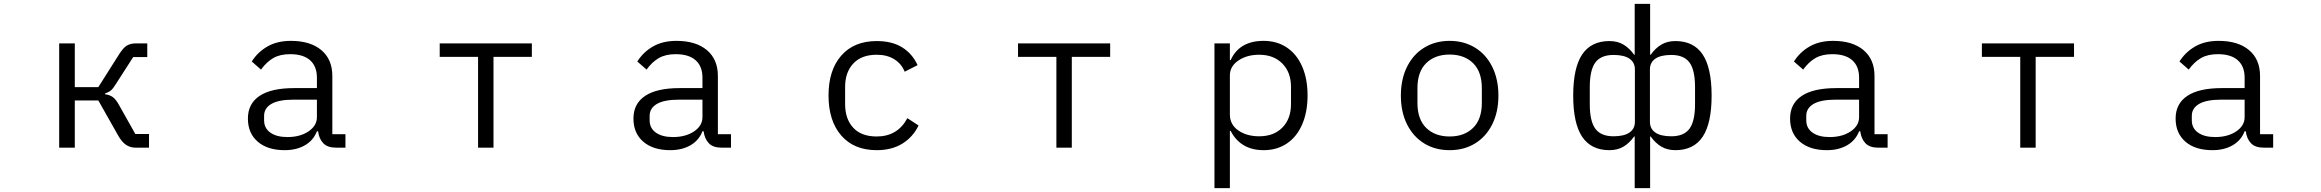

<svg xmlns="http://www.w3.org/2000/svg" viewBox="-20 -766 12040 996"><path d="M287 0V-541H368V-314H490L597 -483Q619 -518 638 -529.5Q657 -541 686 -541H744V-470H671L583 -333Q567 -307 556 -297.5Q545 -288 525 -281V-277Q549 -274 565 -262.5Q581 -251 597 -222L682 -71H753V0H683Q656 0 634 -14.5Q612 -29 593 -63L490 -245H368V0Z M1266 -151Q1266 -228 1326.5 -268.5Q1387 -309 1506 -309H1624V-363Q1624 -422 1588.5 -453.5Q1553 -485 1485 -485Q1433 -485 1398 -465Q1363 -445 1334 -405L1286 -447Q1317 -496 1367.5 -525Q1418 -554 1489 -554Q1590 -554 1647 -506Q1704 -458 1704 -372V-70H1772V0H1723Q1679 0 1657 -23Q1635 -46 1630 -85H1624Q1606 -38 1562 -12.5Q1518 13 1457 13Q1368 13 1317 -31Q1266 -75 1266 -151ZM1624 -158V-249H1502Q1426 -249 1388 -227Q1350 -205 1350 -165V-142Q1350 -101 1382.5 -78Q1415 -55 1471 -55Q1537 -55 1580.5 -84.5Q1624 -114 1624 -158Z M2540 0H2460V-471H2261V-541H2739V-471H2540Z M3266 -151Q3266 -228 3326.5 -268.5Q3387 -309 3506 -309H3624V-363Q3624 -422 3588.5 -453.5Q3553 -485 3485 -485Q3433 -485 3398 -465Q3363 -445 3334 -405L3286 -447Q3317 -496 3367.5 -525Q3418 -554 3489 -554Q3590 -554 3647 -506Q3704 -458 3704 -372V-70H3772V0H3723Q3679 0 3657 -23Q3635 -46 3630 -85H3624Q3606 -38 3562 -12.5Q3518 13 3457 13Q3368 13 3317 -31Q3266 -75 3266 -151ZM3624 -158V-249H3502Q3426 -249 3388 -227Q3350 -205 3350 -165V-142Q3350 -101 3382.5 -78Q3415 -55 3471 -55Q3537 -55 3580.5 -84.5Q3624 -114 3624 -158Z M4278 -271Q4278 -402 4344 -477.5Q4410 -553 4528 -553Q4608 -553 4660.5 -520Q4713 -487 4740 -428L4673 -394Q4656 -436 4618.5 -459Q4581 -482 4528 -482Q4449 -482 4406.5 -436.5Q4364 -391 4364 -315V-226Q4364 -149 4406 -103.5Q4448 -58 4528 -58Q4636 -58 4687 -153L4745 -115Q4716 -55 4661 -21Q4606 13 4528 13Q4410 13 4344 -63Q4278 -139 4278 -271Z M5540 0H5460V-471H5261V-541H5739V-471H5540Z M6280 210V-541H6360V-454H6364Q6409 -554 6535 -554Q6604 -554 6655.5 -519.5Q6707 -485 6735 -421Q6763 -357 6763 -271Q6763 -185 6735 -120.5Q6707 -56 6655.5 -21.5Q6604 13 6535 13Q6416 13 6364 -87H6360V210ZM6677 -226V-316Q6677 -391 6632 -436.5Q6587 -482 6512 -482Q6448 -482 6404 -452Q6360 -422 6360 -375V-172Q6360 -120 6403.5 -89.5Q6447 -59 6512 -59Q6588 -59 6632.5 -104.5Q6677 -150 6677 -226Z M7247 -270Q7247 -355 7279 -419.5Q7311 -484 7368.5 -519Q7426 -554 7500 -554Q7574 -554 7631.5 -519Q7689 -484 7721 -419.5Q7753 -355 7753 -270Q7753 -185 7721 -121Q7689 -57 7632 -22Q7575 13 7500 13Q7425 13 7368 -22Q7311 -57 7279 -121Q7247 -185 7247 -270ZM7667 -232V-309Q7667 -394 7621.5 -438.5Q7576 -483 7500 -483Q7424 -483 7378.5 -438.5Q7333 -394 7333 -309V-232Q7333 -147 7378.5 -102.5Q7424 -58 7500 -58Q7576 -58 7621.5 -102.5Q7667 -147 7667 -232Z M8460 210V-58H8457Q8433 -24 8402 -5.5Q8371 13 8329 13Q8234 13 8187.5 -56.5Q8141 -126 8141 -270Q8141 -414 8187.5 -483.5Q8234 -553 8329 -553Q8371 -553 8402 -534.5Q8433 -516 8457 -482H8460V-746H8540V-482H8543Q8567 -516 8598 -534.5Q8629 -553 8671 -553Q8766 -553 8812.5 -483.5Q8859 -414 8859 -270Q8859 -126 8812.5 -56.5Q8766 13 8671 13Q8629 13 8598 -5.5Q8567 -24 8543 -58H8540V210ZM8461 -134V-406Q8461 -442 8433 -461.5Q8405 -481 8350 -481Q8285 -481 8256 -442Q8227 -403 8227 -314V-226Q8227 -137 8256 -98Q8285 -59 8350 -59Q8405 -59 8433 -78.5Q8461 -98 8461 -134ZM8773 -226V-314Q8773 -403 8744 -442Q8715 -481 8650 -481Q8595 -481 8567 -461.5Q8539 -442 8539 -406V-134Q8539 -98 8567 -78.5Q8595 -59 8650 -59Q8715 -59 8744 -98Q8773 -137 8773 -226Z M9266 -151Q9266 -228 9326.5 -268.5Q9387 -309 9506 -309H9624V-363Q9624 -422 9588.5 -453.5Q9553 -485 9485 -485Q9433 -485 9398 -465Q9363 -445 9334 -405L9286 -447Q9317 -496 9367.5 -525Q9418 -554 9489 -554Q9590 -554 9647 -506Q9704 -458 9704 -372V-70H9772V0H9723Q9679 0 9657 -23Q9635 -46 9630 -85H9624Q9606 -38 9562 -12.5Q9518 13 9457 13Q9368 13 9317 -31Q9266 -75 9266 -151ZM9624 -158V-249H9502Q9426 -249 9388 -227Q9350 -205 9350 -165V-142Q9350 -101 9382.5 -78Q9415 -55 9471 -55Q9537 -55 9580.5 -84.5Q9624 -114 9624 -158Z M10540 0H10460V-471H10261V-541H10739V-471H10540Z M11266 -151Q11266 -228 11326.5 -268.5Q11387 -309 11506 -309H11624V-363Q11624 -422 11588.5 -453.5Q11553 -485 11485 -485Q11433 -485 11398 -465Q11363 -445 11334 -405L11286 -447Q11317 -496 11367.5 -525Q11418 -554 11489 -554Q11590 -554 11647 -506Q11704 -458 11704 -372V-70H11772V0H11723Q11679 0 11657 -23Q11635 -46 11630 -85H11624Q11606 -38 11562 -12.5Q11518 13 11457 13Q11368 13 11317 -31Q11266 -75 11266 -151ZM11624 -158V-249H11502Q11426 -249 11388 -227Q11350 -205 11350 -165V-142Q11350 -101 11382.5 -78Q11415 -55 11471 -55Q11537 -55 11580.5 -84.5Q11624 -114 11624 -158Z"/></svg>

Font: IBM Plex Sans JP
Style: Regular
Weight: 400
Designer: Mike Abbink; Paul van der Laan; Pieter van Rosmalen; Wujin Sim; Yejin Wi; Jinhee Kim; Boomi Park; Yona Kim; Kichan Ma
Foundry: Sandoll Inc.
Version: Version 1.000